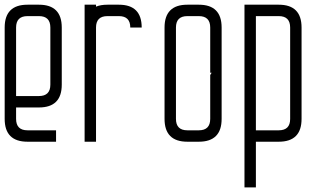

<svg xmlns="http://www.w3.org/2000/svg" viewBox="-20 -606 1407 821"><path d="M48.8 -195.3H146.5Q195.3 -195.3 195.3 -244.1V-488.3Q195.3 -537.1 146.5 -537.1H97.7Q48.8 -537.1 48.8 -488.3ZM48.8 -146.5V-97.7Q48.8 -48.8 97.7 -48.8H219.7V0H97.7Q0 0 0 -97.7V-488.3Q0 -585.9 97.7 -585.9H146.5Q244.1 -585.9 244.1 -488.3V-244.1Q244.1 -146.5 146.5 -146.5Z M390.6 0H341.8V-585.9H390.6V-577.6Q410.6 -585.9 439.5 -585.9H488.3Q585.9 -585.9 585.9 -488.3H537.1Q537.1 -537.1 488.3 -537.1H439.5Q390.6 -537.1 390.6 -488.3Z M683.6 -488.3V-97.7Q683.6 0 781.2 0H830.1Q927.7 0 927.7 -97.7V-488.3Q927.7 -585.9 830.1 -585.9H781.2Q683.6 -585.9 683.6 -488.3ZM781.2 -48.8Q732.4 -48.8 732.4 -97.7V-488.3Q732.4 -537.1 781.2 -537.1H830.1Q878.9 -537.1 878.9 -488.3V-294.9H884.8L878.9 -285.2V-97.7Q878.9 -48.8 830.1 -48.8Z M1171.9 -537.1Q1220.7 -537.1 1220.7 -488.3V-97.2Q1220.7 -48.8 1171.9 -48.8H1074.2V-537.1ZM1269.5 -97.7V-488.3Q1269.5 -585.9 1171.9 -585.9H1025.4V195.3H1074.2V0H1171.9Q1269.5 0 1269.5 -97.7Z"/></svg>

Font: Daray
Style: Regular
Weight: 400
Designer: Maxim Raikov
Foundry: Maxim Raikov
Version: Version 1.00 May 24, 2021, initial release